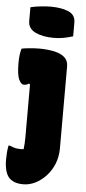

<svg xmlns="http://www.w3.org/2000/svg" viewBox="-64 -829 479 1064"><g transform="rotate(5 175.0 -297.0)"><path d="M128 -557Q176 -557 213.5 -549Q251 -541 272 -522.5Q293 -504 293 -473Q293 -423 293 -382Q293 -341 293 -303.5Q293 -266 293 -225Q293 -184 293 -133.5Q293 -83 293 -16Q293 30 277.5 69Q262 108 235 137.5Q208 167 175 183.5Q142 200 108 200Q89 200 75 197Q61 194 49.5 188Q38 182 30 174Q16 160 8.5 134Q1 108 1 71Q1 52 2.5 33Q4 14 8 -7H14Q25 -3 34.5 0.5Q44 4 54.5 5.5Q65 7 77 7Q81 7 85 6.5Q89 6 93 6Q95 -10 96 -26Q97 -42 97 -60Q97 -78 97 -100Q97 -142 97 -171.5Q97 -201 97 -227Q97 -253 97 -282.5Q97 -312 97 -354L91 -359Q88 -357 84.5 -355Q81 -353 77.5 -352Q74 -351 71 -350.5Q68 -350 63 -350Q47 -350 35 -376.5Q23 -403 23 -468Q23 -494 25.5 -512.5Q28 -531 33 -548Q42 -550 53 -551.5Q64 -553 76 -554Q88 -555 101 -556Q114 -557 128 -557ZM62 -781Q75 -784 89 -786.5Q103 -789 117.5 -790.5Q132 -792 146.5 -793Q161 -794 174 -794Q233 -794 272.5 -777.5Q312 -761 312 -717V-641Q299 -637 285.5 -633.5Q272 -630 258 -627.5Q244 -625 230 -624Q216 -623 204 -623Q144 -623 103 -642.5Q62 -662 62 -705Z"/></g></svg>

Font: Recursive Casual Black
Style: Regular
Weight: 900
Version: Version 1.047